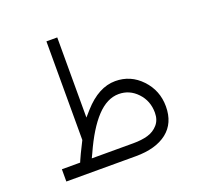

<svg xmlns="http://www.w3.org/2000/svg" viewBox="-112 -743 887 863"><g transform="rotate(-20 331.5 -311.5)"><path d="M543.5 -154.8Q543.5 -211.4 506.8 -250.2Q470.2 -289.1 418.5 -289.1Q362.8 -289.1 312.7 -235.8Q262.7 -182.6 216.3 -79.1L206.5 -58.6H229.5H405.8Q445.3 -58.6 474.9 -67.1Q504.4 -75.7 523.9 -97.9Q543.5 -120.1 543.5 -154.8ZM194.8 -154.3V-622.6H246.6V-277.8V-239.3L272 -268.1Q344.2 -349.1 423.8 -349.1Q497.1 -349.1 548.3 -294.9Q599.6 -240.7 599.6 -164.6Q599.6 -84.5 545.7 -42.2Q491.7 0 396 0H63.5V-58.6H141.1H150.9L154.8 -67.9Q161.1 -84 193.4 -147.9L194.8 -150.9Z"/></g></svg>

Font: Shabnam Thin WOL
Style: Thin-WOL
Weight: 100
Foundry: DejaVu fonts team - Redesigned by Saber Rastikerdar - Based on Vazir font
Version: Version 5.0.0